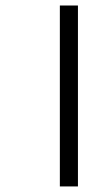

<svg xmlns="http://www.w3.org/2000/svg" viewBox="-20 -670 398 690"><path d="M195.1 0V-650.2H260.1V0H195.1Z"/></svg>

Font: Lohit Bengali
Style: Regular
Weight: 400
Version: Version 2.91.5